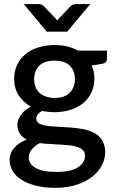

<svg xmlns="http://www.w3.org/2000/svg" viewBox="-20 -740 564 942"><path d="M247.6 -259.3Q297.4 -259.3 322.3 -285.2Q347.7 -311.5 347.7 -351.6Q347.7 -392.6 322.3 -418Q297.9 -442.4 247.6 -442.4Q197.3 -442.4 172.9 -418Q147.5 -393.1 147.5 -351.6Q147.5 -331.5 153.8 -314.5Q160.2 -297.9 172.9 -285.6Q185.1 -273.4 204.6 -266.6Q225.6 -259.3 247.6 -259.3ZM397 24.9Q397 7.3 387.7 -2.4Q377.4 -12.7 360.8 -18.6Q342.3 -24.4 322.3 -26.9Q293.5 -29.8 275.9 -30.8Q268.6 -30.8 260.3 -31.2Q252 -31.7 241.7 -32.5Q231.4 -33.2 225.6 -33.7Q199.7 -34.2 175.3 -38.1Q151.9 -25.9 136.7 -7.8Q121.1 9.3 121.1 32.7Q121.1 48.3 128.9 60.5Q136.7 73.7 152.8 83Q170.4 93.3 194.3 98.1Q220.2 103.5 254.9 103.5Q326.2 103.5 361.3 81.5Q397 59.1 397 24.9ZM362.3 -491.7H504.9V-451.7Q504.9 -431.2 481 -426.8L430.2 -418.5Q442.9 -388.7 442.9 -354Q442.9 -317.4 428.7 -286.1Q414.6 -256.3 387.7 -233.9Q361.8 -212.4 325.7 -201.2Q287.6 -189.5 247.6 -189.5Q229.5 -189.5 216.3 -191.4Q200.7 -192.9 186.5 -195.8Q170.9 -187 165 -178.2Q158.2 -168.5 158.2 -158.7Q158.2 -142.1 172.4 -133.8Q185.1 -126.5 210.9 -122.6Q234.4 -119.1 265.1 -118.2Q274.4 -118.2 327.1 -114.3Q353 -112.3 389.2 -106.4Q416.5 -101.1 443.4 -87.4Q467.8 -73.7 481.4 -51.3Q496.1 -27.3 496.1 6.8Q496.1 40 479.5 71.3Q462.9 102.5 432.1 127.4Q400.4 152.3 355.5 166.5Q309.1 181.6 252.9 181.6Q196.3 181.6 153.8 170.4Q110.8 159.2 83.5 140.6Q53.7 120.6 41.5 97.7Q27.3 72.3 27.3 46.4Q27.3 9.8 50.3 -15.1Q73.7 -41.5 111.8 -55.2Q91.3 -64.5 78.6 -82.5Q65.4 -101.1 65.4 -128.4Q65.4 -150.9 82 -175.3Q98.1 -199.2 131.3 -216.8Q93.3 -238.3 71.3 -272.9Q49.3 -307.6 49.3 -354Q49.3 -390.6 64.5 -422.4Q77.6 -451.2 105.5 -474.6Q131.3 -496.1 168.5 -507.3Q206.5 -519 247.6 -519Q314 -519 362.3 -491.7ZM351.1 -720.2H422.9L309.6 -584.5H209.5L96.2 -720.2H170.4Q175.8 -720.2 183.6 -717.3Q188.5 -715.3 192.9 -711.9L251 -650.9Q252 -649.9 255.6 -646Q259.3 -642.1 261.2 -639.6Q262.2 -641.1 264.2 -643.3Q266.1 -645.5 266.1 -646Q266.6 -646.5 268.1 -648.4Q269.5 -650.4 270.5 -650.9L328.6 -711.9Q333.5 -714.8 338.4 -717.3Q346.2 -720.2 351.1 -720.2Z"/></svg>

Font: Lato-SemiBold
Style: Regular
Weight: 500
Designer: Lukasz Dziedzic with Adam Twardoch and Botio Nikoltchev
Foundry: tyPoland Lukasz Dziedzic
Version: ""